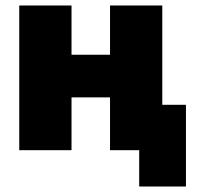

<svg xmlns="http://www.w3.org/2000/svg" viewBox="-20 -546 722 698"><path d="M50 0V-526H240V-347H380V-526H570V0H380V-192H240V0ZM486 132V0H380V-165H656V132Z"/></svg>

Font: Raleway Black
Style: Regular
Weight: 900
Designer: Matt McInerney, Pablo Impallari, Rodrigo Fuenzalida
Foundry: Matt McInerney, Pablo Impallari, Rodrigo Fuenzalida
Version: Version 4.026